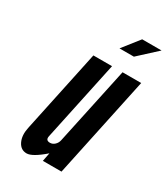

<svg xmlns="http://www.w3.org/2000/svg" viewBox="-183 -810 786 901"><g transform="rotate(30 210.0 -359.5)"><path d="M112 8Q143 8 205 -46L196 0H297L413 -547H312L222 -126Q218.5 -110.5 207.2 -100.2Q196 -90 182 -90Q158 -90 163 -114L255 -547H154L59 -99Q49.5 -54 64.8 -23Q80 8 112 8ZM243.5 -637H321.5L419.5 -727H314.5Z"/></g></svg>

Font: League Gothic
Style: Italic
Weight: 400
Designer: The League of Moveable Type
Version: Version 1.600; ttfautohint (v1.8.3)